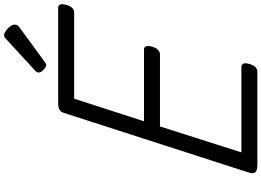

<svg xmlns="http://www.w3.org/2000/svg" viewBox="-194 -1116 1309 962"><g transform="rotate(-90 461.0 -634.5)"><path d="M116 0Q91 0 81 -9Q71 -18 77 -40L377 -970Q381 -984 392.5 -991Q404 -998 424 -998H905Q916 -998 920 -988Q924 -978 918 -958Q913 -938 903 -928Q893 -918 882 -918H448L335 -568H695Q706 -568 710 -558Q714 -548 709 -528Q703 -508 693 -498Q683 -488 672 -488H309L179 -80H608Q619 -80 623.5 -70.5Q628 -61 622 -40Q617 -21 607 -10.5Q597 0 586 0ZM617 -1058Q606 -1058 592.5 -1071.5Q579 -1085 579 -1095Q579 -1099 580.5 -1103Q582 -1107 588 -1113L746 -1258Q751 -1263 755.5 -1266Q760 -1269 766 -1269Q776 -1269 788.5 -1260Q801 -1251 810 -1239Q819 -1227 819 -1216Q819 -1209 817 -1204Q815 -1199 804 -1191L636 -1068Q630 -1064 625.5 -1061Q621 -1058 617 -1058Z"/></g></svg>

Font: Playwrite AU TAS
Style: Regular
Weight: 400
Designer: Veronika Burian, José Scaglione
Foundry: TypeTogether
Version: Version 1.002